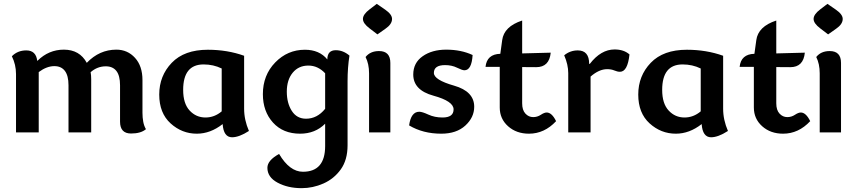

<svg xmlns="http://www.w3.org/2000/svg" viewBox="-20 -686 4445 995"><path d="M172.9 -371.1H174.3Q232.4 -428.7 311 -428.7Q392.6 -428.7 429.7 -360.4Q495.1 -428.7 583 -428.7Q641.1 -428.7 679.7 -386.2Q718.3 -343.8 718.3 -271V-101.6Q718.3 -76.7 722.4 -54.7Q726.6 -32.7 736.3 -16.6Q710 5.9 659.2 5.9Q602.1 5.9 602.1 -55.7V-244.1Q602.1 -293.9 583.3 -318.1Q564.5 -342.3 528.3 -342.3Q484.4 -342.3 449.7 -312Q452.6 -295.4 452.6 -275.9V0H335V-244.1Q335 -293.9 316.2 -318.6Q297.4 -343.3 261.7 -343.3Q222.2 -343.3 180.7 -312.5V0H63V-302.2Q63 -351.1 41.5 -394.5Q71.3 -424.8 116.2 -424.8Q166.5 -424.8 172.9 -371.1Z M1182.6 25.4Q1138.7 25.4 1133.8 -43Q1070.3 6.8 1000 6.8Q922.9 6.8 864 -46.6Q805.2 -100.1 805.2 -195.8Q805.2 -293 870.1 -360.6Q935.1 -428.2 1057.1 -428.2Q1158.2 -428.2 1245.1 -397V-122.6Q1245.1 -64.9 1270 -7.3Q1219.2 25.4 1182.6 25.4ZM1044.9 -77.1Q1091.3 -77.1 1128.9 -108.9V-331.1Q1085.9 -352.1 1035.2 -352.1Q929.2 -352.1 929.2 -220.2Q929.2 -149.4 962.6 -113.3Q996.1 -77.1 1044.9 -77.1Z M1543 289.1Q1471.7 289.1 1418.7 260.7Q1365.7 232.4 1365.7 183.6Q1365.7 145 1426.3 111.8Q1481 204.1 1549.8 204.1Q1665 204.1 1665 70.8V-44.9Q1613.3 6.8 1535.2 6.8Q1446.8 6.8 1394.5 -51Q1342.3 -108.9 1342.3 -198.2Q1342.3 -296.4 1406.2 -362.3Q1470.2 -428.2 1560.1 -428.2Q1635.3 -428.2 1676.3 -377.9Q1676.3 -425.8 1720.2 -425.8Q1758.3 -425.8 1791 -397.9Q1781.2 -336.4 1781.2 -265.6V66.9Q1781.2 142.6 1746.1 191.7Q1710.9 240.7 1656.2 264.9Q1601.6 289.1 1543 289.1ZM1565.9 -70.8Q1623.5 -70.8 1665 -122.1V-306.2Q1627.4 -346.2 1578.1 -346.2Q1527.3 -346.2 1496.8 -309.1Q1466.3 -272 1466.3 -210.9Q1466.3 -151.9 1492.2 -111.3Q1518.1 -70.8 1565.9 -70.8Z M1936 -507.8 1895 -539.1Q1860.8 -564.9 1860.8 -587.9Q1860.8 -611.3 1895.5 -637.7L1932.6 -666L1976.6 -635.7Q2011.7 -611.3 2011.7 -587.9Q2011.7 -560.5 1977.5 -537.1ZM1892.6 0V-305.7Q1892.6 -355 1874.5 -390.6Q1898.9 -421.4 1944.3 -421.4Q2002.9 -421.4 2002.9 -359.9V0Z M2266.6 6.8Q2171.9 6.8 2100.1 -36.1Q2109.9 -106.9 2152.8 -106.9Q2168 -106.9 2200.2 -92Q2232.4 -77.1 2273.4 -77.1Q2330.6 -77.1 2330.6 -119.1Q2330.6 -161.6 2226.1 -190.2Q2121.6 -218.8 2121.6 -299.8Q2121.6 -360.4 2170.2 -394.5Q2218.8 -428.7 2292.5 -428.7Q2369.6 -428.7 2429.2 -400.9Q2424.3 -321.8 2386.7 -321.8Q2375.5 -321.8 2348.4 -335.2Q2321.3 -348.6 2286.6 -348.6Q2228.5 -348.6 2228.5 -308.1Q2228.5 -272 2333 -242.2Q2437.5 -212.4 2437.5 -132.8Q2437.5 -77.6 2391.6 -35.4Q2345.7 6.8 2266.6 6.8Z M2721.2 6.8Q2656.2 6.8 2613 -31.7Q2569.8 -70.3 2569.8 -128.9V-339.4H2496.1Q2502.9 -405.3 2572.8 -407.2L2582.5 -478Q2591.8 -548.8 2686 -579.6V-409.2L2834 -413.1Q2826.7 -337.9 2758.8 -337.9L2686 -338.4V-150.9Q2686 -115.2 2702.9 -97.2Q2719.7 -79.1 2743.2 -79.1Q2764.6 -79.1 2782.7 -91.1Q2800.8 -103 2813 -103Q2839.8 -103 2861.8 -58.1Q2801.3 6.8 2721.2 6.8Z M3036.6 -355Q3094.2 -429.7 3165 -429.7Q3212.9 -429.7 3242.2 -403.8Q3232.4 -314 3192.9 -314Q3179.7 -314 3163.8 -320.8Q3147.9 -327.6 3126.5 -327.6Q3084.5 -327.6 3040.5 -289.1V0H2924.8V-307.1Q2924.8 -351.1 2903.8 -399.4Q2934.6 -424.8 2974.1 -424.8Q3033.2 -424.8 3033.2 -355Z M3665 25.4Q3621.1 25.4 3616.2 -43Q3552.7 6.8 3482.4 6.8Q3405.3 6.8 3346.4 -46.6Q3287.6 -100.1 3287.6 -195.8Q3287.6 -293 3352.5 -360.6Q3417.5 -428.2 3539.6 -428.2Q3640.6 -428.2 3727.5 -397V-122.6Q3727.5 -64.9 3752.4 -7.3Q3701.7 25.4 3665 25.4ZM3527.3 -77.1Q3573.7 -77.1 3611.3 -108.9V-331.1Q3568.4 -352.1 3517.6 -352.1Q3411.6 -352.1 3411.6 -220.2Q3411.6 -149.4 3445.1 -113.3Q3478.5 -77.1 3527.3 -77.1Z M4038.1 6.8Q3973.1 6.8 3929.9 -31.7Q3886.7 -70.3 3886.7 -128.9V-339.4H3813Q3819.8 -405.3 3889.6 -407.2L3899.4 -478Q3908.7 -548.8 4002.9 -579.6V-409.2L4150.9 -413.1Q4143.6 -337.9 4075.7 -337.9L4002.9 -338.4V-150.9Q4002.9 -115.2 4019.8 -97.2Q4036.6 -79.1 4060.1 -79.1Q4081.5 -79.1 4099.6 -91.1Q4117.7 -103 4129.9 -103Q4156.7 -103 4178.7 -58.1Q4118.2 6.8 4038.1 6.8Z M4271.5 -507.8 4230.5 -539.1Q4196.3 -564.9 4196.3 -587.9Q4196.3 -611.3 4231 -637.7L4268.1 -666L4312 -635.7Q4347.2 -611.3 4347.2 -587.9Q4347.2 -560.5 4313 -537.1ZM4228 0V-305.7Q4228 -355 4210 -390.6Q4234.4 -421.4 4279.8 -421.4Q4338.4 -421.4 4338.4 -359.9V0Z"/></svg>

Font: ALMAS
Style: Bold
Weight: 700
Designer: ALMAS Font/ by Husham Jawad Kadhim, derived from the Bainsely font by/ Paul James MIller
Foundry: High-Logic / Made with FontCreator
Version: Version 1.411;September 19, 2021;FontCreator 14.0.0.2814 32-